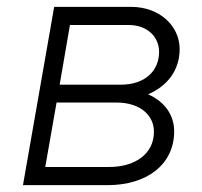

<svg xmlns="http://www.w3.org/2000/svg" viewBox="-20 -540 589 560"><path d="M47 0H294C408 0 488 -60 488 -157C488 -204 461 -243 412 -265C468 -289 504 -335 504 -397C504 -463 447 -520 362 -520H138ZM112 -53 145 -241H319C391 -241 429 -202 429 -156C429 -89 371 -53 299 -53ZM154 -293 184 -467H356C411 -467 444 -431 444 -389C444 -334 404 -293 332 -293Z"/></svg>

Font: Fixel Display Light
Style: Italic
Weight: 300
Italic angle: -10°
Designer: AlfaBravo + MacPaw
Foundry: Kyrylo Tkachov, Marchela Mozhyna, Serhii Makarenko, Maria Weinstein, Zakhar Kryvoshyya
Version: Version 1.210;Glyphs 3.2 (3217)